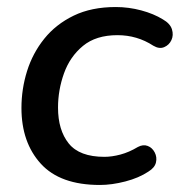

<svg xmlns="http://www.w3.org/2000/svg" viewBox="-20 -517 511 546"><path d="M264 9Q151 9 96 -51.5Q41 -112 41 -210Q41 -264 57 -315Q73 -366 106 -407Q139 -448 189.5 -472.5Q240 -497 309 -497Q346 -497 381.5 -487.5Q417 -478 443 -462Q464 -450 469 -433.5Q474 -417 467.5 -403Q461 -389 447 -383Q433 -377 416 -387Q370 -417 314 -417Q253 -417 216 -386.5Q179 -356 162 -308.5Q145 -261 145 -211Q145 -147 175.5 -109Q206 -71 277 -71Q298 -71 322.5 -77.5Q347 -84 372 -99Q387 -107 400 -102Q413 -97 420 -83.5Q427 -70 423.5 -55Q420 -40 402 -29Q375 -11 336.5 -1Q298 9 264 9Z"/></svg>

Font: Nunito SemiBold
Style: Italic
Weight: 600
Italic angle: -9°
Designer: Vernon Adams
Foundry: Vernon Adams
Version: Version 3.601; ttfautohint (v1.8.2.53-6de2)